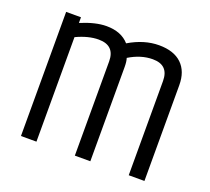

<svg xmlns="http://www.w3.org/2000/svg" viewBox="-102 -699 903 827"><g transform="rotate(20 349.5 -285.5)"><path d="M358 -530Q427 -571 495 -571Q563 -571 599 -536.5Q635 -502 635 -439V0H563V-432Q563 -505 490 -505Q436 -505 382 -472Q387 -457 387 -432V0H316V-432Q316 -505 242 -505Q195 -505 140 -479V0H69V-569H137V-543Q204 -571 254 -571Q322 -571 358 -530Z"/></g></svg>

Font: Khand
Style: Regular
Weight: 400
Designer: Devanagari: Sanchit Sawaria, Jyotish Sonowal; Latin: Satya Rajpurohit
Foundry: Indian Type Foundry
Version: Version 1.100;PS 1.0;hotconv 1.0.78;makeotf.lib2.5.61930; tt